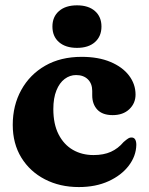

<svg xmlns="http://www.w3.org/2000/svg" viewBox="-20 -706 572 738"><path d="M501 -342.5Q501 -309 477 -286.2Q453 -263.5 413 -263.5Q374 -263.5 354.2 -284.5Q334.5 -305.5 334.5 -339.5V-356.5Q334.5 -384.5 317.8 -401Q301 -417.5 272.5 -417.5Q248.5 -417.5 228.5 -402.5Q208.5 -387.5 196.8 -358.2Q185 -329 185 -286.5Q185 -229 205.2 -189.5Q225.5 -150 260.2 -130Q295 -110 339.5 -110Q378.5 -110 406.2 -122.5Q434 -135 455 -160Q466.5 -170 473 -174Q479.5 -178 485.5 -177.5Q495 -177.5 499.5 -170Q504 -162.5 504 -149Q503 -106 474.8 -69Q446.5 -32 397.2 -9.5Q348 13 283 13Q210 13 152.5 -16.8Q95 -46.5 62 -100.2Q29 -154 29 -226Q29 -301 61.8 -360.2Q94.5 -419.5 153.8 -453.5Q213 -487.5 294 -487.5Q358 -487.5 404.5 -468Q451 -448.5 476 -415.5Q501 -382.5 501 -342.5ZM276 -522Q232 -522 206.8 -544Q181.5 -566 181.5 -604Q181.5 -641.5 206.8 -663.5Q232 -685.5 276 -685.5Q320 -685.5 345 -663.5Q370 -641.5 370 -604Q370 -566.5 345 -544.2Q320 -522 276 -522Z"/></svg>

Font: Fraunces 28pt Soft Wonky
Style: Bold
Weight: 700
Version: Version 1.000;[b76b70a41]